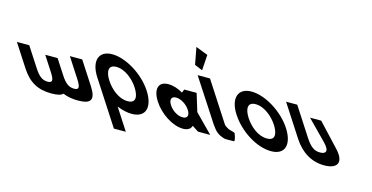

<svg xmlns="http://www.w3.org/2000/svg" viewBox="-401 -1759 5136 2654"><g transform="rotate(15 2166.5 -432.5)"><path d="M-104.2 -550H-281.2L-71.4 -226C40 -54 170.7 15 362.7 15C445.2 15 499.8 2.3 526.5 -25.9C589.2 1.6 659.6 14 741.1 14C933.1 14 974.4 -55 863 -227L653.8 -550H476.8L658.1 -270C723.5 -169 721.8 -130 647.8 -130C573.8 -130 521.5 -169 456.1 -270L320.1 -480H143.1L279.8 -269C345.2 -168 343.4 -129 269.4 -129C195.4 -129 143.2 -168 77.8 -269Z M1091.7 -363.9C1023.9 -468.5 1014 -573 1137.3 -573C1261.4 -573 1385.2 -468.5 1452.9 -363.9C1520.6 -259.4 1535.6 -154.8 1408.1 -154.8C1277.2 -154.8 1159.4 -259.4 1091.7 -363.9ZM919.1 -363.9C921.8 -359.8 924.5 -355.7 927.2 -351.7L1323.4 260H1494.4L1294.9 -48.1C1366.8 -17.5 1439.8 -0.1 1508.3 -0.1C1709.8 -0.1 1758.1 -159.1 1625.5 -363.9C1492.8 -568.8 1232.3 -726.9 1037.6 -726.9C844.7 -726.9 786.4 -568.8 919.1 -363.9Z M1815.2 -256C1912.3 -106 2095.7 15 2245.7 15C2315.7 15 2355.6 -16 2366.4 -58H2368.4L2458 0H2633L2378.9 -258L2300.7 -513H2123.7L2103.5 -464C2034.9 -505 1963 -528 1894 -528C1744 -528 1718 -406 1815.2 -256ZM2003.2 -256C1957.2 -327 1977.8 -377 2044.8 -377C2110.8 -377 2196.2 -327 2242.2 -256C2287.5 -186 2269.9 -136 2200.9 -136C2128.9 -136 2048.5 -186 2003.2 -256Z M2179.6 -881.2 2292.8 -834.1 2307.7 -1058 2133.8 -1125.2ZM2250.8 -753H2427.8L2791.8 -191C2803.6 -173 2826.8 -161.8 2854.5 -145C2869.7 -135.7 2936 -124 2951.3 -113C2951.3 -113 2989.5 -21.3 2974.6 0C2890.5 0 2854.3 4.3 2830.6 -3C2746.2 -28.9 2707.2 -57.6 2645.1 -148L2644.6 -148L2632.6 -166.5C2625.9 -176.7 2619 -187.5 2611.6 -199L2611 -200Z M2912.1 -363.9C3044.8 -159.1 3293.9 -0.1 3501.3 -0.1C3702.8 -0.1 3751.1 -159.1 3618.5 -363.9C3485.8 -568.8 3225.3 -726.9 3030.6 -726.9C2837.7 -726.9 2779.4 -568.8 2912.1 -363.9ZM3084.7 -363.9C3016.9 -468.5 3007 -573 3130.3 -573C3254.4 -573 3378.2 -468.5 3445.9 -363.9C3513.6 -259.4 3528.6 -154.8 3401.1 -154.8C3270.2 -154.8 3152.4 -259.4 3084.7 -363.9Z M4063.5 -587.5H3903.7L4176.9 -309.5C4284 -200.5 4239.2 -158.2 4161 -158.2C4082.8 -158.2 4025 -192.2 3949.1 -309.5L3686.4 -715H3526.6L3819.5 -262.8C3931.8 -89.4 4084.3 -1 4262.8 -1C4441.3 -1 4520.4 -98.6 4366.9 -262.8Z"/></g></svg>

Font: Hussar
Style: BdOpOblSeven
Weight: 700
Foundry: Cannot Into Space Fonts
Version: Version 2.00